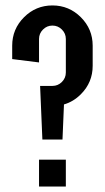

<svg xmlns="http://www.w3.org/2000/svg" viewBox="-20 -679 382 699"><path d="M219.7 -97.7V0H122.1V-97.7ZM170.9 -366.2Q190.9 -366.2 205.3 -380.6Q219.7 -395 219.7 -415V-537.1Q219.7 -557.1 205.3 -571.5Q190.9 -585.9 170.9 -585.9Q150.9 -585.9 136.5 -571.5Q122.1 -557.1 122.1 -537.1V-451.7L24.4 -463.9V-512.7Q24.4 -573.2 67.4 -616.2Q110.4 -659.2 170.9 -659.2Q231.4 -659.2 274.4 -616.2Q317.4 -573.2 317.4 -512.7V-439.5Q317.4 -378.9 274.4 -335.9Q247.1 -308.6 212.9 -298.8L207.5 -170.9H134.3L126 -366.2Z"/></svg>

Font: Alegre Sans
Style: Regular
Weight: 400
Width: 3
Designer: GrandChaos9000
Version: Version 1.2.6 - August 1, 2014